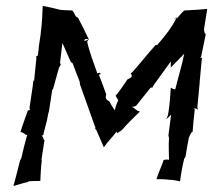

<svg xmlns="http://www.w3.org/2000/svg" viewBox="-20 -609 714 643"><path d="M48 -167C51 -167 57 -165 60 -162H61C63 -159 69 -156 71 -157C65 -135 57 -106 52 -81L47 -71C40 -42 32 -12 25 14C39 10 56 4 72 1L77 -2C89 -3 103 -3 115 -3C116 -25 117 -49 120 -72L119 -75L129 -140L127 -141L123 -151C122 -152 121 -153 119 -154C121 -155 124 -156 125 -157C129 -178 137 -200 140 -220L141 -221C140 -221 140 -224 141 -226L144 -237L155 -308C156 -309 158 -311 158 -312L178 -384L181 -387C180 -387 182 -390 182 -390C182 -391 183 -394 184 -394L185 -395C184 -394 182 -396 181 -397V-398C183 -420 187 -443 189 -465C198 -444 207 -424 216 -404L219 -400L223 -397V-398C230 -379 239 -355 247 -335L248 -325L249 -324V-323L300 -180L299 -178C298 -179 298 -179 297 -179L300 -176L302 -175C310 -156 320 -134 328 -115V-116C341 -135 357 -150 371 -169V-165V-164H373V-163H374V-164L388 -173C406 -195 429 -216 448 -235V-236C437 -236 431 -249 421 -251C426 -251 431 -252 436 -255L484 -315C485 -315 490 -317 491 -316L492 -317C491 -317 493 -322 494 -323L551 -402L552 -403V-383C567 -399 581 -412 597 -429C589 -389 577 -351 567 -310H565C561 -310 555 -313 553 -315H552C550 -292 549 -264 545 -239L542 -222C541 -218 538 -214 537 -211H538C542 -215 549 -220 553 -225C550 -203 547 -178 544 -155L546 -147C544 -122 546 -96 546 -74C543 -75 532 -75 528 -73C521 -51 510 -30 504 -9C517 -9 532 -9 546 -7C558 -7 572 -4 582 -2H583C586 -26 591 -54 597 -78L601 -83C604 -105 609 -128 613 -151H614C614 -151 620 -167 624 -167L625 -168C627 -190 629 -217 632 -240V-243L630 -248C634 -245 640 -244 643 -242C642 -244 641 -247 641 -250L649 -335V-336L648 -337L649 -338L656 -413L657 -417C656 -416 655 -415 654 -415H651C651 -416 652 -416 652 -417L654 -421C659 -445 664 -471 669 -494C668 -494 666 -499 665 -500L663 -510C667 -533 670 -556 674 -579H673C661 -578 648 -577 636 -576C623 -576 611 -574 599 -574C596 -575 587 -564 573 -548H570C570 -547 569 -546 569 -545C555 -517 534 -490 508 -460C507 -459 507 -459 507 -458H501C477 -432 450 -397 422 -366C421 -365 419 -365 418 -365C418 -364 419 -363 419 -362C420 -358 425 -352 416 -348C412 -346 406 -343 404 -340H405C390 -318 378 -301 367 -288C368 -288 370 -283 376 -273C368 -257 365 -244 365 -239C362 -243 354 -254 346 -270C337 -273 331 -281 336 -292C330 -310 321 -333 311 -359L315 -360C318 -361 318 -368 307 -364C306 -364 305 -363 304 -363L305 -366C295 -396 280 -432 272 -469C272 -471 276 -475 277 -477V-478L278 -479H277V-478C265 -504 252 -529 242 -548C234 -557 235 -554 236 -550C228 -565 224 -574 222 -573L223 -574C210 -574 196 -575 182 -576C164 -581 141 -586 124 -589H123C122 -563 121 -532 117 -504L116 -493C112 -470 109 -446 107 -424C106 -424 104 -422 104 -421C103 -421 101 -420 101 -420L100 -419C100 -419 102 -417 102 -416L94 -336C94 -335 95 -335 95 -334C93 -336 92 -339 91 -340H90C91 -338 91 -336 91 -334L90 -323L79 -249C79 -247 79 -242 81 -241C79 -241 75 -240 73 -238C65 -214 55 -190 49 -168ZM267 -478C270 -479 274 -478 276 -477C274 -475 270 -474 267 -473C260 -470 261 -477 267 -478ZM367 -288C367 -288 365 -287 365 -287C365 -288 367 -288 367 -288ZM566 -549C567 -549 569 -549 571 -550C571 -549 570 -549 570 -548C562 -547 562 -548 566 -549ZM571 -550C572 -550 572 -551 573 -551L572 -552C572 -552 571 -551 571 -550Z"/></svg>

Font: Charger Mayhem
Style: Obl
Weight: 400
Designer: Jasper
Foundry: Cannot Into Space Fonts
Version: Version 0.98